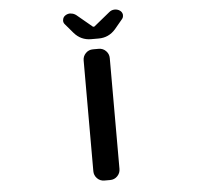

<svg xmlns="http://www.w3.org/2000/svg" viewBox="-61 -1015 1123 1079"><g transform="rotate(-5 500.0 -476.0)"><path d="M484.4 0Q460 0 443.4 -17.1Q426.8 -34.2 426.8 -57.6V-682.6Q426.8 -706.1 443.4 -723.1Q460 -740.2 484.4 -740.2H516.6Q541 -740.2 557.6 -723.1Q574.2 -706.1 574.2 -682.6V-57.6Q574.2 -34.2 557.6 -17.1Q541 0 516.6 0ZM479.5 -797.9Q421.9 -797.9 383.8 -841.8L338.9 -894.5Q331.1 -903.3 331.1 -915Q331.1 -918 332 -920.9Q334 -935.5 346.7 -943.8Q359.4 -952.1 374 -952.1Q376 -952.1 377.9 -951.2Q394.5 -950.2 408.2 -939.5L495.1 -867.2Q497.1 -866.2 500 -866.2Q502.9 -866.2 503.9 -867.2L593.8 -940.4Q606.4 -951.2 623 -952.1Q625 -952.1 626 -952.1Q641.6 -952.1 654.3 -943.4Q666 -935.5 668.9 -920.9Q668.9 -918 668.9 -915Q668.9 -903.3 661.1 -894.5L617.2 -841.8Q579.1 -797.9 521.5 -797.9Z"/></g></svg>

Font: Gen Jyuu Gothic Monospace Bold
Style: Bold
Weight: 700
Designer: [Source Han Sans]
Ryoko NISHIZUKA  (kana & ideographs); Paul D. Hunt (Latin, Greek & Cyrillic); Wenlong ZHANG  (bopomofo
Version: Version 1.002.20150607